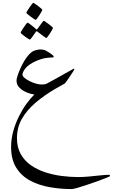

<svg xmlns="http://www.w3.org/2000/svg" viewBox="-20 -798 780 1326"><path d="M739.7 418Q739.7 419.9 716.1 429.7Q692.4 439.5 656.2 452.4Q620.1 465.3 582.3 478Q544.4 490.7 514.9 499.3Q485.4 507.8 475.6 507.8Q397.5 507.8 322.8 494.6Q248 481.4 188 449.2Q127.9 417 92.3 360.4Q56.6 303.7 56.6 217.3Q56.6 161.6 71.8 107.4Q86.9 53.2 111.1 4.9Q135.3 -43.5 163.3 -82Q191.4 -120.6 217.3 -145Q194.3 -147.9 165.5 -159.4Q136.7 -170.9 115.5 -191.4Q94.2 -211.9 94.2 -240.7Q94.2 -257.3 105.5 -288.1Q116.7 -318.8 133.5 -351.6Q150.4 -384.3 167 -405.8Q196.3 -442.9 220.7 -449.7Q245.1 -456.5 258.3 -456.5Q266.6 -456.5 276.4 -455.1Q286.1 -453.6 291.5 -451.2Q303.2 -445.3 317.1 -436.5Q331.1 -427.7 341.1 -419.4Q351.1 -411.1 351.1 -407.2Q351.1 -401.4 345.2 -401.4Q331.1 -401.4 300 -397.7Q269 -394 226.6 -375.5Q176.3 -352.5 155.8 -326.2Q135.3 -299.8 135.3 -282.7Q135.3 -272 149.4 -260Q163.6 -248 184.8 -237.5Q206.1 -227.1 228 -220.7Q250 -214.4 265.6 -214.4Q269.5 -214.4 281.7 -215.1Q293.9 -215.8 303.2 -220.7Q322.8 -231 353.5 -248Q384.3 -265.1 415.3 -282.5Q446.3 -299.8 467.5 -311.8Q488.8 -323.7 489.7 -323.7Q493.7 -323.7 493.7 -319.3Q493.7 -317.4 484.4 -303Q475.1 -288.6 462.6 -270Q450.2 -251.5 439.9 -237.3Q429.7 -223.1 427.7 -221.7Q423.3 -218.3 404.3 -208.3Q385.3 -198.2 361.3 -184.1Q286.1 -140.1 226.3 -89.4Q166.5 -38.6 131.8 21.5Q97.2 81.5 97.2 155.3Q97.2 219.7 123 265.9Q148.9 312 192.9 342.8Q236.8 373.5 292 391.6Q347.2 409.7 406.2 417.2Q465.3 424.8 520.5 424.8Q555.7 424.8 596.4 420.9Q637.2 417 673.8 413.1Q710.4 409.2 731.9 409.2Q739.7 409.2 739.7 418ZM272.5 -731Q272.5 -728 266.4 -717Q260.3 -706.1 252 -692.9Q243.7 -679.7 236.1 -670.2Q228.5 -660.6 225.6 -660.6Q224.1 -660.6 214.4 -667.2Q204.6 -673.8 192.4 -682.9Q180.2 -691.9 171.1 -699.7Q162.1 -707.5 162.1 -710Q162.1 -712.9 168.7 -723.6Q175.3 -734.4 184.1 -747.1Q192.9 -759.8 200.2 -769Q207.5 -778.3 209 -778.3Q211.9 -778.3 222.2 -771.7Q232.4 -765.1 243.9 -756.1Q255.4 -747.1 263.9 -739.7Q272.5 -732.4 272.5 -731ZM346.2 -605.5Q346.2 -603 340.1 -592Q334 -581.1 325.4 -567.9Q316.9 -554.7 309.6 -545.2Q302.2 -535.6 299.3 -535.6Q297.9 -535.6 288.8 -542Q279.8 -548.3 268.3 -556.9Q256.8 -565.4 248.3 -572.3Q239.7 -579.1 238.8 -579.6Q235.8 -582 233.4 -582Q231 -582 228.5 -579.6Q227.5 -578.6 218.3 -564.9Q209 -551.3 199 -537.8Q189 -524.4 186 -524.4Q184.1 -524.4 174.1 -530.8Q164.1 -537.1 152.1 -545.9Q140.1 -554.7 131.3 -562.3Q122.6 -569.8 122.6 -572.3Q122.6 -575.2 129.2 -585.9Q135.7 -596.7 144.3 -609.6Q152.8 -622.6 160.2 -632.1Q167.5 -641.6 168.9 -641.6Q173.3 -641.6 187 -631.3Q200.7 -621.1 213.4 -610.6Q226.1 -600.1 227.1 -598.6Q231.4 -594.2 233.4 -594.2Q236.3 -594.2 239.7 -599.6Q240.7 -601.1 250.2 -614.5Q259.8 -627.9 269.8 -641.1Q279.8 -654.3 281.7 -654.3Q284.2 -654.3 294.2 -647.5Q304.2 -640.6 316.4 -631.6Q328.6 -622.6 337.4 -614.7Q346.2 -606.9 346.2 -605.5Z"/></svg>

Font: Scheherazade New
Style: Regular
Weight: 400
Designer: SIL International
Foundry: SIL International
Version: Version 4.000